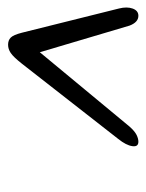

<svg xmlns="http://www.w3.org/2000/svg" viewBox="38 -790 370 487"><g transform="rotate(-90 223.5 -547.0)"><path d="M445 -430.5Q450 -410.5 444.8 -396Q439.5 -381.5 426.5 -381.5Q410 -381.5 401.5 -404L334 -631.5L145.5 -404Q134 -391 124.5 -386.2Q115 -381.5 107 -381.5Q93.5 -381.5 95.8 -397Q98 -412.5 114 -432.5L305 -677Q322 -698.5 332 -705.2Q342 -712 353 -712Q364.5 -712 371.2 -705.2Q378 -698.5 383.5 -677Z"/></g></svg>

Font: Fraunces 72pt S100 Light
Style: Italic
Weight: 300
Italic angle: -16°
Version: Version 1.000; ttfautohint (v1.8.3)